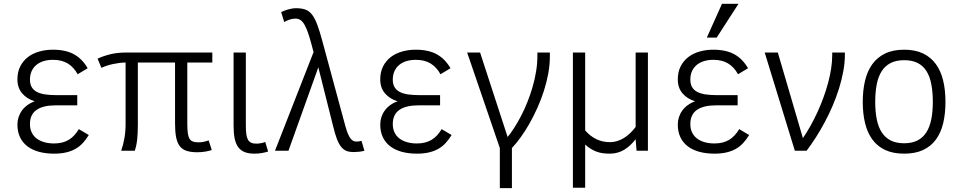

<svg xmlns="http://www.w3.org/2000/svg" viewBox="-20 -786 5012 1001"><path d="M442.9 -82Q428.7 -59.1 412.4 -41Q396 -22.9 374.5 -10.5Q353 2 325.4 8.5Q297.9 15.1 262.2 15.1Q218.3 15.1 182.9 5.4Q147.5 -4.4 122.6 -23.4Q97.7 -42.5 84.2 -71Q70.8 -99.6 70.8 -137.2Q70.8 -156.7 76.9 -175.5Q83 -194.3 94.7 -210.2Q106.4 -226.1 123.3 -238.3Q140.1 -250.5 161.1 -257.8Q120.1 -270.5 95.5 -299.3Q70.8 -328.1 70.8 -372.1Q70.8 -411.1 85.7 -440.2Q100.6 -469.2 125.7 -488.5Q150.9 -507.8 184.6 -517.3Q218.3 -526.9 255.9 -526.9Q322.3 -526.9 365.7 -502.9Q409.2 -479 437 -430.2L384.8 -398.9Q365.2 -435.1 334 -454.6Q302.7 -474.1 255.9 -474.1Q230 -474.1 208 -467.5Q186 -460.9 170.2 -448Q154.3 -435.1 145.3 -415.8Q136.2 -396.5 136.2 -371.1Q136.2 -347.2 145.5 -331.5Q154.8 -315.9 172.6 -306.6Q190.4 -297.4 216.1 -293.7Q241.7 -290 274.9 -290H382.8V-236.8H270Q204.6 -236.8 170.4 -212.9Q136.2 -189 136.2 -139.2Q136.2 -114.3 145.3 -95.5Q154.3 -76.7 170.9 -64Q187.5 -51.3 210.7 -44.7Q233.9 -38.1 262.2 -38.1Q285.6 -38.1 304.4 -43Q323.2 -47.9 338.6 -57.1Q354 -66.4 366.9 -80.3Q379.9 -94.2 391.1 -112.8Z M1084 -3.9Q1071.8 0.5 1051.3 4.2Q1030.8 7.8 1008.8 7.8Q974.6 7.8 952.1 0.2Q929.7 -7.3 916.5 -25.1Q903.3 -43 897.9 -71.8Q892.6 -100.6 892.6 -143.1V-460H698.7V-138.2Q698.7 -92.8 695.3 -60.1Q691.9 -27.3 682.6 0H611.8Q622.6 -30.8 628.7 -65.7Q634.8 -100.6 634.8 -142.1V-460Q619.1 -460 602.1 -457.8Q585 -455.6 568.1 -451.9Q551.3 -448.2 535.9 -443.1Q520.5 -438 508.8 -432.1L488.8 -480Q514.6 -492.7 552.2 -502.4Q589.8 -512.2 639.6 -512.2H1086.9V-460H956.5V-143.1Q956.5 -112.3 959 -93Q961.4 -73.7 968 -62.7Q974.6 -51.8 986.3 -47.9Q998 -43.9 1016.6 -43.9Q1029.3 -43.9 1043.7 -47.1Q1058.1 -50.3 1067.9 -54.2Z M1377.9 3.9Q1366.7 7.8 1347.4 11.5Q1328.1 15.1 1306.6 15.1Q1276.9 15.1 1256.1 7.1Q1235.4 -1 1222.4 -18.3Q1209.5 -35.6 1203.6 -63.2Q1197.8 -90.8 1197.8 -129.9V-512.2H1261.7V-134.8Q1261.7 -108.9 1263.7 -90.3Q1265.6 -71.8 1271.5 -60.1Q1277.3 -48.3 1288.1 -42.7Q1298.8 -37.1 1315.9 -37.1Q1328.1 -37.1 1341.1 -39.6Q1354 -42 1362.8 -45.9Z M1780.8 -127.9Q1787.6 -103.5 1794.2 -87.9Q1800.8 -72.3 1807.9 -63.5Q1814.9 -54.7 1822.3 -51.3Q1829.6 -47.9 1837.9 -47.9Q1845.2 -47.9 1852.8 -49.1Q1860.4 -50.3 1864.7 -51.8L1879.9 0Q1865.7 3.9 1849.4 5.4Q1833 6.8 1821.8 6.8Q1802.7 6.8 1787.4 1.2Q1772 -4.4 1759.5 -19.3Q1747.1 -34.2 1736.8 -60.5Q1726.6 -86.9 1716.8 -127.9L1639.6 -435.1L1483.9 0H1413.6L1614.7 -514.2Q1601.6 -565.9 1591.1 -599.6Q1580.6 -633.3 1569.8 -653.1Q1559.1 -672.9 1547.4 -680.9Q1535.6 -689 1520.5 -689Q1503.9 -689 1488 -683.3Q1472.2 -677.7 1461.9 -670.9L1445.8 -723.1Q1453.1 -726.6 1462.4 -730.2Q1471.7 -733.9 1482.2 -736.8Q1492.7 -739.7 1503.4 -741.5Q1514.2 -743.2 1523.9 -743.2Q1552.2 -743.2 1572 -736.1Q1591.8 -729 1606.7 -710Q1621.6 -690.9 1634 -657.7Q1646.5 -624.5 1660.6 -571.8Z M2334.5 -82Q2320.3 -59.1 2304 -41Q2287.6 -22.9 2266.1 -10.5Q2244.6 2 2217 8.5Q2189.5 15.1 2153.8 15.1Q2109.9 15.1 2074.5 5.4Q2039.1 -4.4 2014.2 -23.4Q1989.3 -42.5 1975.8 -71Q1962.4 -99.6 1962.4 -137.2Q1962.4 -156.7 1968.5 -175.5Q1974.6 -194.3 1986.3 -210.2Q1998 -226.1 2014.9 -238.3Q2031.7 -250.5 2052.7 -257.8Q2011.7 -270.5 1987.1 -299.3Q1962.4 -328.1 1962.4 -372.1Q1962.4 -411.1 1977.3 -440.2Q1992.2 -469.2 2017.3 -488.5Q2042.5 -507.8 2076.2 -517.3Q2109.9 -526.9 2147.5 -526.9Q2213.9 -526.9 2257.3 -502.9Q2300.8 -479 2328.6 -430.2L2276.4 -398.9Q2256.8 -435.1 2225.6 -454.6Q2194.3 -474.1 2147.5 -474.1Q2121.6 -474.1 2099.6 -467.5Q2077.6 -460.9 2061.8 -448Q2045.9 -435.1 2036.9 -415.8Q2027.8 -396.5 2027.8 -371.1Q2027.8 -347.2 2037.1 -331.5Q2046.4 -315.9 2064.2 -306.6Q2082 -297.4 2107.7 -293.7Q2133.3 -290 2166.5 -290H2274.4V-236.8H2161.6Q2096.2 -236.8 2062 -212.9Q2027.8 -189 2027.8 -139.2Q2027.8 -114.3 2036.9 -95.5Q2045.9 -76.7 2062.5 -64Q2079.1 -51.3 2102.3 -44.7Q2125.5 -38.1 2153.8 -38.1Q2177.2 -38.1 2196 -43Q2214.8 -47.9 2230.2 -57.1Q2245.6 -66.4 2258.5 -80.3Q2271.5 -94.2 2282.7 -112.8Z M2482.9 -512.2 2626.5 -71.8Q2643.1 -91.8 2661.1 -119.9Q2679.2 -147.9 2696.5 -181.4Q2713.9 -214.8 2729.2 -252.9Q2744.6 -291 2756.3 -331.5Q2768.1 -372.1 2774.9 -413.3Q2781.7 -454.6 2781.7 -495.1V-512.2H2846.7V-491.2Q2846.7 -448.2 2838.4 -402.8Q2830.1 -357.4 2815.7 -312.5Q2801.3 -267.6 2782 -224.4Q2762.7 -181.2 2740.7 -142.3Q2718.8 -103.5 2695.1 -70.8Q2671.4 -38.1 2648.9 -14.2V194.8H2585.9V-14.2L2415.5 -512.2Z M3357.9 0H3298.8L3293.9 -60.1Q3280.3 -43 3265.9 -29.3Q3251.5 -15.6 3234.9 -5.6Q3218.3 4.4 3199.5 9.8Q3180.7 15.1 3158.7 15.1Q3139.2 15.1 3122.3 12.7Q3105.5 10.3 3090.1 4.6Q3074.7 -1 3060.3 -10Q3045.9 -19 3030.8 -32.2V192.9H2966.8V-512.2H3030.8V-106Q3055.7 -77.1 3088.1 -61Q3120.6 -44.9 3159.7 -44.9Q3196.8 -44.9 3231 -65.4Q3265.1 -85.9 3293.9 -124V-512.2H3357.9Z M3885.7 -82Q3871.6 -59.1 3855.2 -41Q3838.9 -22.9 3817.4 -10.5Q3795.9 2 3768.3 8.5Q3740.7 15.1 3705.1 15.1Q3661.1 15.1 3625.7 5.4Q3590.3 -4.4 3565.4 -23.4Q3540.5 -42.5 3527.1 -71Q3513.7 -99.6 3513.7 -137.2Q3513.7 -156.7 3519.8 -175.5Q3525.9 -194.3 3537.6 -210.2Q3549.3 -226.1 3566.2 -238.3Q3583 -250.5 3604 -257.8Q3563 -270.5 3538.3 -299.3Q3513.7 -328.1 3513.7 -372.1Q3513.7 -411.1 3528.6 -440.2Q3543.5 -469.2 3568.6 -488.5Q3593.8 -507.8 3627.4 -517.3Q3661.1 -526.9 3698.7 -526.9Q3765.1 -526.9 3808.6 -502.9Q3852.1 -479 3879.9 -430.2L3827.6 -398.9Q3808.1 -435.1 3776.9 -454.6Q3745.6 -474.1 3698.7 -474.1Q3672.9 -474.1 3650.9 -467.5Q3628.9 -460.9 3613 -448Q3597.2 -435.1 3588.1 -415.8Q3579.1 -396.5 3579.1 -371.1Q3579.1 -347.2 3588.4 -331.5Q3597.7 -315.9 3615.5 -306.6Q3633.3 -297.4 3658.9 -293.7Q3684.6 -290 3717.8 -290H3825.7V-236.8H3712.9Q3647.5 -236.8 3613.3 -212.9Q3579.1 -189 3579.1 -139.2Q3579.1 -114.3 3588.1 -95.5Q3597.2 -76.7 3613.8 -64Q3630.4 -51.3 3653.6 -44.7Q3676.8 -38.1 3705.1 -38.1Q3728.5 -38.1 3747.3 -43Q3766.1 -47.9 3781.5 -57.1Q3796.9 -66.4 3809.8 -80.3Q3822.8 -94.2 3834 -112.8ZM3716.3 -589.8H3665L3744.1 -766.1H3830.1Z M4035.2 -512.2 4166 -65.9Q4186 -95.2 4205.3 -129.6Q4224.6 -164.1 4241.7 -201.2Q4258.8 -238.3 4272.9 -277.1Q4287.1 -315.9 4297.4 -354Q4307.6 -392.1 4313.2 -428.7Q4318.8 -465.3 4318.8 -498V-512.2H4384.8V-501Q4384.8 -459 4376.5 -414.1Q4368.2 -369.1 4354 -323.7Q4339.8 -278.3 4320.6 -233.6Q4301.3 -189 4279.1 -147.5Q4256.8 -106 4232.7 -68.4Q4208.5 -30.8 4185.1 0H4124L3966.8 -512.2Z M4909.2 -254.9Q4909.2 -193.8 4897.5 -144.3Q4885.7 -94.7 4859.9 -59.1Q4834 -23.4 4793 -4.2Q4752 15.1 4693.8 15.1Q4635.7 15.1 4594.7 -4.2Q4553.7 -23.4 4527.8 -59.1Q4502 -94.7 4490 -144.3Q4478 -193.8 4478 -254.9Q4478 -314.5 4489.7 -364.5Q4501.5 -414.6 4527.3 -450.7Q4553.2 -486.8 4594.2 -506.8Q4635.3 -526.9 4693.8 -526.9Q4751 -526.9 4791.7 -507.6Q4832.5 -488.3 4858.6 -452.6Q4884.8 -417 4897 -366.9Q4909.2 -316.9 4909.2 -254.9ZM4843.3 -254.9Q4843.3 -306.6 4835.4 -347.2Q4827.6 -387.7 4810.1 -415.5Q4792.5 -443.4 4763.9 -457.8Q4735.4 -472.2 4693.8 -472.2Q4651.9 -472.2 4623 -457.3Q4594.2 -442.4 4576.4 -414.3Q4558.6 -386.2 4550.8 -345.9Q4543 -305.7 4543 -254.9Q4543 -204.1 4551 -164.1Q4559.1 -124 4576.9 -96.2Q4594.7 -68.4 4623.5 -53.7Q4652.3 -39.1 4693.8 -39.1Q4734.4 -39.1 4762.9 -53.5Q4791.5 -67.9 4809.3 -95.7Q4827.1 -123.5 4835.2 -163.6Q4843.3 -203.6 4843.3 -254.9Z"/></svg>

Font: Clear Sans Light
Style: Regular
Weight: 300
Foundry: Intel Corporation
Version: Version 1.00